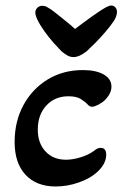

<svg xmlns="http://www.w3.org/2000/svg" viewBox="-20 -663 449 696"><path d="M247 -456Q234 -456 222.5 -463Q211 -470 203 -477Q193 -487 175.5 -506.5Q158 -526 141.5 -549Q125 -572 116 -591Q112 -599 110 -606Q108 -613 108 -617Q108 -628 115.5 -635Q123 -642 133 -642Q137 -642 142 -641Q147 -640 153 -636Q163 -631 180.5 -617Q198 -603 218 -587Q238 -571 252 -558Q282 -581 315 -604.5Q348 -628 363 -636Q376 -643 383 -643Q392 -643 398 -636.5Q404 -630 404 -620Q404 -606 394 -589Q383 -572 363.5 -549Q344 -526 324.5 -506.5Q305 -487 294 -477Q267 -456 247 -456ZM182 13Q112 13 72.5 -29.5Q33 -72 33 -148Q33 -223 65 -282Q97 -341 153 -375Q209 -409 280 -409Q328 -409 356 -393Q384 -377 384 -349Q384 -324 360 -300Q351 -291 336.5 -283.5Q322 -276 314 -276Q305 -276 299 -283Q289 -294 273 -304Q257 -314 228 -314Q179 -314 148 -280.5Q117 -247 117 -193Q117 -144 145 -114Q173 -84 219 -84Q243 -84 271.5 -92.5Q300 -101 322 -117Q333 -127 345 -127Q365 -127 365 -102Q365 -69 332 -39Q307 -16 265.5 -1.5Q224 13 182 13Z"/></svg>

Font: Akaya Telivigala
Style: Regular
Weight: 400
Designer: Vaishnavi Murthy Yerkadithaya, Juan Luis Blanco Aristondo
Version: Version 1.002; ttfautohint (v1.8.3)